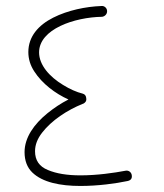

<svg xmlns="http://www.w3.org/2000/svg" viewBox="-20 -614 551 645"><path d="M339.8 -577.1C339.4 -587.4 330.1 -595.2 320.3 -593.8C268.1 -591.8 208 -579.6 158.7 -554.7C109.4 -529.8 75.2 -491.7 75.2 -439C75.2 -416 82 -394 95.2 -374C121.6 -333 165.5 -299.8 210 -279.8C185.1 -267.1 161.6 -251.5 139.2 -233.4C94.2 -196.8 62.5 -151.9 62.5 -103C62.5 -74.2 71.3 -51.3 88.4 -34.7C122.6 -1.5 182.1 10.7 250 10.7C310.1 10.7 369.1 2.4 408.7 -5.9C419.9 -8.3 424.8 -15.1 422.4 -26.9C420.4 -36.1 411.6 -42.5 401.9 -40.5C363.3 -33.2 306.2 -24.9 250 -24.9C205.6 -24.9 169.4 -30.8 140.6 -43C111.8 -54.7 97.7 -75.7 97.7 -106C97.7 -127 105.5 -147.9 121.6 -168.5C153.3 -209.5 205.6 -244.1 257.8 -265.1C260.3 -265.6 262.7 -267.1 264.6 -269C269.5 -272.9 271 -278.3 269.5 -285.6C268.6 -293 264.6 -297.4 258.3 -299.3C236.8 -304.7 214.8 -314.5 191.9 -328.6C146.5 -356 111.3 -395.5 111.3 -438C111.3 -516.1 230 -556.2 323.2 -557.6C333 -559.1 340.3 -567.4 339.8 -577.1Z"/></svg>

Font: Mikhak ExtraLight
Style: Regular
Weight: 200
Designer: Amin Abedi
Version: Version 3.2